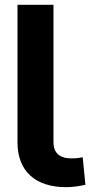

<svg xmlns="http://www.w3.org/2000/svg" viewBox="-20 -770 428 800"><path d="M52.9 -176.8C52.9 -56.5 127.8 9.9 256 9.9C282 9.9 308.9 5.7 335.9 0L324.6 -114.7C310.4 -111.9 299 -110.1 275.9 -110.1C228.3 -110.1 202.8 -133.9 202.8 -176.8V-750H52.9Z"/></svg>

Font: Inter-Hewn
Style: Bold
Weight: 700
Designer: Rasmus Andersson
Foundry: rsms
Version: Version 3.012;git-f93a4a705